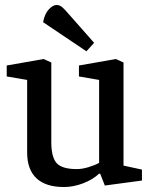

<svg xmlns="http://www.w3.org/2000/svg" viewBox="-20 -741 610 771"><path d="M237 10Q164 10 126.5 -25Q89 -60 89 -129V-420L7 -434V-478L155 -504L186 -490V-170Q186 -110 207.5 -86Q229 -62 289 -62Q309 -62 334.5 -69.5Q360 -77 378 -87V-420L297 -434V-478L445 -504L476 -490V-76L550 -60V-16L401 4L382 -44L377 -43Q353 -20 314 -5Q275 10 237 10ZM327 -535 153 -652Q160 -687 176.5 -704Q193 -721 207 -721Q220 -721 230.5 -711.5Q241 -702 253 -688L358 -569Z"/></svg>

Font: Faustina Medium
Style: Regular
Weight: 500
Designer: Alfonso Garcia
Foundry: http://www.omnibus-type.com
Version: Version 1.200